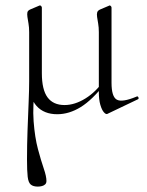

<svg xmlns="http://www.w3.org/2000/svg" viewBox="-20 -416 543 711"><path d="M192 7Q143 7 115.5 -23.5Q88 -54 88 -115V-297Q88 -315 85.5 -329Q83 -343 81.5 -353.5Q80 -364 81.5 -370.5Q83 -377 92 -381L125 -395Q129 -397 132 -394Q135 -391 135 -388V-145Q135 -84 156 -55.5Q177 -27 219 -27Q257 -27 296.5 -51.5Q336 -76 365 -119L370 -108Q322 -46 279 -19.5Q236 7 192 7ZM120 275Q103 275 94 267.5Q85 260 82.5 238.5Q80 217 80 174Q80 121 82 66Q84 11 86 -36.5Q88 -84 88 -115L111 -103Q100 -26 104.5 33.5Q109 93 120.5 136Q132 179 142 208Q152 237 152 254Q152 262 147.5 266.5Q143 271 135.5 273Q128 275 120 275ZM377 6Q372 8 364.5 -0.5Q357 -9 351.5 -28Q346 -47 346 -75V-297Q346 -315 343.5 -329Q341 -343 339.5 -353.5Q338 -364 340 -370.5Q342 -377 351 -381L384 -395Q387 -397 390 -394Q393 -391 393 -388V-109Q393 -58 412.5 -47Q432 -36 485 -58Q490 -61 492.5 -55.5Q495 -50 490 -48Z"/></svg>

Font: Cormorant Infant Light
Style: Regular
Weight: 300
Designer: Christian Thalmann (Catharsis Fonts)
Foundry: Catharsis Fonts
Version: Version 4.001